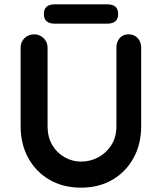

<svg xmlns="http://www.w3.org/2000/svg" viewBox="-20 -859 745 884"><path d="M572 -701Q598 -701 614 -683.5Q630 -666 630 -640V-278Q630 -195 594.5 -131Q559 -67 497 -31Q435 5 353 5Q271 5 208.5 -31Q146 -67 110.5 -131Q75 -195 75 -278V-640Q75 -666 93 -683.5Q111 -701 139 -701Q162 -701 180.5 -683.5Q199 -666 199 -640V-278Q199 -228 220.5 -191.5Q242 -155 277.5 -135Q313 -115 353 -115Q396 -115 433 -135Q470 -155 493 -191.5Q516 -228 516 -278V-640Q516 -666 531 -683.5Q546 -701 572 -701ZM232 -750Q182 -750 182 -795Q182 -839 232 -839H474Q524 -839 524 -795Q524 -750 474 -750Z"/></svg>

Font: Quicksand Light
Style: Bold
Weight: 700
Version: Version 3.004